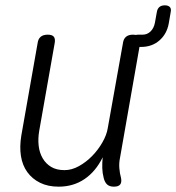

<svg xmlns="http://www.w3.org/2000/svg" viewBox="-20 -690 661 720"><path d="M407 10Q391 10 382 2Q373 -6 369 -22Q364 -41 363.5 -60Q363 -79 365 -100Q339 -47 297 -18.5Q255 10 200 10Q160 10 130.5 -4.5Q101 -19 82.5 -44.5Q64 -70 58.5 -105Q53 -140 60 -182L121 -528Q123 -544 132.5 -552Q142 -560 159 -560Q176 -560 182 -552Q188 -544 185 -528L127 -199Q122 -170 125 -143.5Q128 -117 140 -96.5Q152 -76 172 -64Q192 -52 222 -52Q249 -52 276 -67Q303 -82 325.5 -105Q348 -128 364 -156Q380 -184 384 -209L441 -528Q443 -544 452.5 -552Q462 -560 479 -560Q485 -560 490 -559Q494 -560 499 -560H515Q532 -560 544.5 -572Q557 -584 561 -605L568 -644Q570 -657 577.5 -663.5Q585 -670 598 -670Q611 -670 617 -663.5Q623 -657 620 -644L613 -603Q606 -563 578 -538.5Q550 -514 509 -514H503L430 -98Q426 -79 427.5 -59.5Q429 -40 434 -22Q437 -6 430.5 2Q424 10 407 10Z"/></svg>

Font: Maple Mono NL ExtraLight
Style: Italic
Weight: 275
Italic angle: -10°
Monospace: yes
Designer: subframe7536
Version: Version 7.000